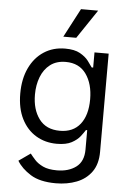

<svg xmlns="http://www.w3.org/2000/svg" viewBox="-64 -830 737 1093"><g transform="rotate(5 304.5 -284.0)"><path d="M296.9 215.9Q205.6 215.9 152.5 182.7Q99.4 149.5 73.9 106.5L140.6 59.7Q152 74.6 169.4 93.9Q186.8 113.3 217.2 127.7Q247.5 142 296.9 142Q362.9 142 405.9 110.1Q448.9 78.1 448.9 9.9V-100.9H441.8Q432.5 -85.9 415.7 -64.1Q398.8 -42.3 367.4 -25.4Q335.9 -8.5 282.7 -8.5Q216.6 -8.5 164.2 -39.8Q111.9 -71 81.5 -130.7Q51.1 -190.3 51.1 -275.6Q51.1 -359.4 80.6 -421.7Q110.1 -484 162.6 -518.3Q215.2 -552.6 284.1 -552.6Q337.4 -552.6 368.8 -535Q400.2 -517.4 417.1 -495.2Q433.9 -473 443.2 -458.8H451.7V-545.5H532.7V15.6Q532.7 85.9 500.9 130.1Q469.1 174.4 415.7 195.1Q362.2 215.9 296.9 215.9ZM294 -83.8Q369.7 -83.8 410 -135.1Q450.3 -186.4 450.3 -277Q450.3 -365.4 410.5 -421.3Q370.7 -477.3 294 -477.3Q240.8 -477.3 205.4 -450.3Q170.1 -423.3 152.5 -377.8Q134.9 -332.4 134.9 -277Q134.9 -191.8 175.1 -137.8Q215.2 -83.8 294 -83.8ZM267 -619.3 353.7 -784.1H451.7L340.9 -619.3Z"/></g></svg>

Font: Inter Alia
Style: Regular
Weight: 400
Designer: Rasmus Andersson (Latin, Greek, Cyrillic etc.) and Evan from Shavian.info (Shavian, old style figures)
Foundry: Shavian.info
Version: Version 0.001;git-37ab20767